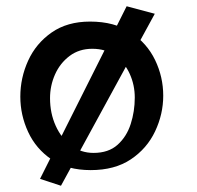

<svg xmlns="http://www.w3.org/2000/svg" viewBox="-20 -532 631 614"><path d="M175 62 108 40 385 -512 475 -488ZM270 12Q195 12 145 -22Q95 -56 70 -110Q45 -164 45 -223Q45 -283 70 -338Q95 -393 145 -428Q195 -463 268 -463Q346 -463 398 -428.5Q450 -394 476 -340Q502 -286 502 -226Q502 -167 476 -112Q450 -57 398.5 -22.5Q347 12 270 12ZM279 -43Q327 -43 356 -69Q385 -95 398 -135.5Q411 -176 411 -220Q411 -260 395 -295.5Q379 -331 349 -353.5Q319 -376 275 -376Q233 -376 202.5 -353Q172 -330 156 -294Q140 -258 140 -218Q140 -170 158 -130Q176 -90 207.5 -66.5Q239 -43 279 -43Z"/></svg>

Font: Marhey Light
Style: Regular
Weight: 300
Designer: Nur Syamsi & Bustanul Arifin
Foundry: Namelatype
Version: Version 1.000